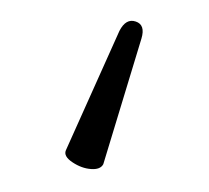

<svg xmlns="http://www.w3.org/2000/svg" viewBox="-29 -55 269 247"><g transform="rotate(-5 105.0 68.0)"><path d="M96.2 155.8Q91.8 162.6 79.8 160.6Q67.9 158.7 56.9 149.9Q45.9 141.1 49.8 133.8L131.8 -13.2Q141.6 -28.8 153.8 -23.4Q166 -18.1 159.2 -1Z"/></g></svg>

Font: Junicode SmCond Light
Style: Regular
Weight: 300
Width: 4
Designer: Peter S. Baker
Version: Version 2.206